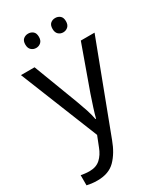

<svg xmlns="http://www.w3.org/2000/svg" viewBox="-236 -820 981 1150"><g transform="rotate(-30 255.0 -245.0)"><path d="M1 -536H95L211 -231Q226 -191 238 -154.5Q250 -118 256 -85H260Q266 -110 279 -150.5Q292 -191 306 -232L415 -536H510L279 74Q251 150 206.5 195Q162 240 84 240Q60 240 42 237.5Q24 235 11 232V162Q22 164 37.5 166Q53 168 70 168Q116 168 144.5 142Q173 116 189 73L217 2ZM115 -681Q115 -707 129 -718.5Q143 -730 162 -730Q181 -730 195 -718.5Q209 -707 209 -681Q209 -656 195 -643.5Q181 -631 162 -631Q143 -631 129 -643.5Q115 -656 115 -681ZM303 -681Q303 -707 316.5 -718.5Q330 -730 349 -730Q368 -730 382 -718.5Q396 -707 396 -681Q396 -656 382 -643.5Q368 -631 349 -631Q330 -631 316.5 -643.5Q303 -656 303 -681Z"/></g></svg>

Font: Noto Sans Masaram Gondi
Style: Regular
Weight: 400
Designer: Ek Type & Mukund Gokhale
Foundry: Ek Type
Version: Version 1.004; ttfautohint (v1.8.4.7-5d5b)